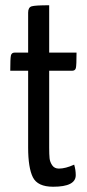

<svg xmlns="http://www.w3.org/2000/svg" viewBox="-20 -700 332 730"><path d="M87 -431H19Q19 -478 21.5 -489Q24 -500 36 -500H87V-652Q87 -672 100.5 -676Q114 -680 167 -680V-500H271Q271 -452 268.5 -441.5Q266 -431 254 -431H167V-139Q167 -112 168.5 -98Q170 -84 178.5 -71.5Q187 -59 204 -59Q229 -59 262 -74Q268 -54 268 -34Q268 10 182 10Q123 10 105 -26Q87 -62 87 -139Z"/></svg>

Font: YanoneKaffeesatzRR
Style: Regular
Weight: 400
Designer: Yanone (Cyrillic: Daniel Pouzeot & Huerta Tipografica)
Foundry: Yanone
Version: Version 1.100;PS 001.100;hotconv 1.0.70;makeotf.lib2.5.58329